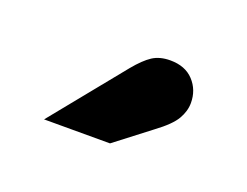

<svg xmlns="http://www.w3.org/2000/svg" viewBox="-42 -792 373 290"><g transform="rotate(20 144.0 -647.5)"><path d="M44 -573 139 -690Q153 -707 164.5 -714.5Q176 -722 193 -722Q217 -722 230.5 -707.5Q244 -693 244 -672Q244 -659 236.5 -646Q229 -633 206 -616L150 -573Z"/></g></svg>

Font: Atkinson Hyperlegible Next
Style: Bold
Weight: 700
Designer: Elliott Scott, Megan Eiswerth, Linus Boman, Theodore Petrosky, Letters from Sweden
Foundry: Applied Design Works, Letters from Sweden
Version: Version 2.001